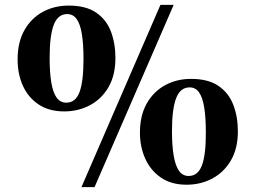

<svg xmlns="http://www.w3.org/2000/svg" viewBox="-20 -771 1053 791"><path d="M315.5 0 641 -751H695.5L369.5 0ZM244.5 -312Q181.5 -312 138.8 -340.8Q96 -369.5 74.2 -418Q52.5 -466.5 52.5 -526Q52.5 -597 80.5 -646.5Q108.5 -696 156.2 -722Q204 -748 263 -748Q334 -748 376.2 -719Q418.5 -690 437 -641Q455.5 -592 455.5 -532Q455.5 -461 427 -412Q398.5 -363 350.5 -337.5Q302.5 -312 244.5 -312ZM253 -348Q291.5 -348 307.8 -392Q324 -436 324 -528Q324 -590 317.2 -631Q310.5 -672 295.8 -692.5Q281 -713 257 -713Q218.5 -713 201.5 -668.8Q184.5 -624.5 184.5 -532.5Q184.5 -471.5 191.5 -430.2Q198.5 -389 213.5 -368.5Q228.5 -348 253 -348ZM748.5 -10Q685.5 -10 642.8 -39.5Q600 -69 578.2 -117.8Q556.5 -166.5 556.5 -224Q556.5 -295 584.5 -344.5Q612.5 -394 660.2 -420Q708 -446 767 -446Q838 -446 880.2 -417Q922.5 -388 941.2 -339Q960 -290 960 -230Q960 -159 931.2 -110Q902.5 -61 854.5 -35.5Q806.5 -10 748.5 -10ZM757 -46Q795.5 -46 812 -90Q828.5 -134 828 -226Q828 -288 821.2 -329Q814.5 -370 800 -390.5Q785.5 -411 761 -411Q723 -411 705.8 -366.8Q688.5 -322.5 688.5 -230.5Q688.5 -169.5 695.8 -128.2Q703 -87 718 -66.5Q733 -46 757 -46Z"/></svg>

Font: Merriweather 120pt Black
Style: Regular
Weight: 900
Designer: Eben Sorkin
Foundry: Eben Sorkin
Version: Version 2.100